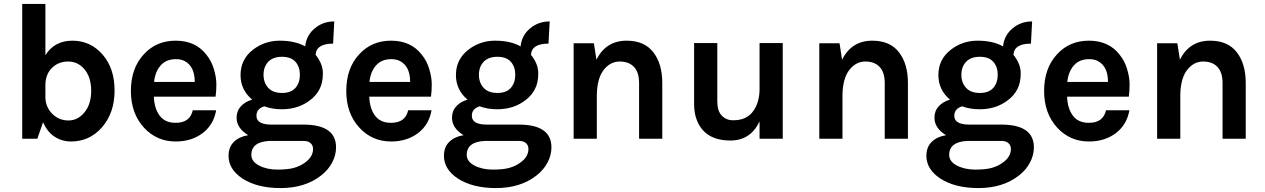

<svg xmlns="http://www.w3.org/2000/svg" viewBox="-20 -706 6438 977"><path d="M93 0V-686H211V-425Q257 -499 348.5 -499Q440 -499 501.5 -429Q563 -359 563 -245Q563 -131 498 -57Q435 14 341 14Q296 14 258.5 -10Q221 -34 199 -84L170 0ZM211 -209Q213 -158 248 -125Q281 -93 328.5 -93Q376 -93 410 -134.5Q444 -176 444 -244Q444 -312 410.5 -352.5Q377 -393 327 -393Q277 -393 244 -360Q211 -327 211 -273Z M646 -243Q646 -360 713 -431Q776 -499 874 -499Q975 -499 1030 -428Q1056 -396 1068.5 -354Q1081 -312 1081 -277Q1081 -242 1077 -214H763Q765 -155 792 -118Q819 -81 874 -81Q947 -81 961 -145H1080Q1067 -72 1013 -30Q956 14 874 14Q778 14 713 -56Q646 -129 646 -243ZM764 -289H971Q971 -368 920 -395Q902 -405 875 -405Q825 -405 797 -372.5Q769 -340 764 -289Z M1143 87Q1143 42 1170.5 15.5Q1198 -11 1243 -18Q1184 -54 1184 -107Q1184 -142 1206 -165.5Q1228 -189 1263 -199Q1204 -249 1204 -324Q1204 -403 1266 -452Q1326 -499 1403.5 -499Q1481 -499 1533 -470Q1539 -527 1582 -562Q1624 -597 1681 -597L1675 -484Q1589 -484 1586 -427Q1623 -381 1623 -333Q1623 -285 1606 -252.5Q1589 -220 1560 -198Q1500 -150 1414 -150Q1365 -150 1325 -165Q1285 -153 1285 -117Q1285 -72 1361 -72H1524Q1690 -72 1690 44Q1690 83 1670.5 120.5Q1651 158 1614 187Q1532 251 1408 251Q1288 251 1213 202Q1143 155 1143 87ZM1259 82Q1259 116 1298.5 136.5Q1338 157 1392 157Q1446 157 1476.5 148Q1507 139 1528 124Q1573 94 1573 52Q1573 34 1560.5 22.5Q1548 11 1524 11H1353Q1259 15 1259 82ZM1345 -391.5Q1321 -366 1321 -325.5Q1321 -285 1345 -259Q1369 -233 1415 -233Q1461 -233 1483.5 -259Q1506 -285 1506 -325.5Q1506 -366 1483.5 -391.5Q1461 -417 1415 -417Q1369 -417 1345 -391.5Z M1742 -243Q1742 -360 1809 -431Q1872 -499 1970 -499Q2071 -499 2126 -428Q2152 -396 2164.5 -354Q2177 -312 2177 -277Q2177 -242 2173 -214H1859Q1861 -155 1888 -118Q1915 -81 1970 -81Q2043 -81 2057 -145H2176Q2163 -72 2109 -30Q2052 14 1970 14Q1874 14 1809 -56Q1742 -129 1742 -243ZM1860 -289H2067Q2067 -368 2016 -395Q1998 -405 1971 -405Q1921 -405 1893 -372.5Q1865 -340 1860 -289Z M2239 87Q2239 42 2266.5 15.5Q2294 -11 2339 -18Q2280 -54 2280 -107Q2280 -142 2302 -165.5Q2324 -189 2359 -199Q2300 -249 2300 -324Q2300 -403 2362 -452Q2422 -499 2499.5 -499Q2577 -499 2629 -470Q2635 -527 2678 -562Q2720 -597 2777 -597L2771 -484Q2685 -484 2682 -427Q2719 -381 2719 -333Q2719 -285 2702 -252.5Q2685 -220 2656 -198Q2596 -150 2510 -150Q2461 -150 2421 -165Q2381 -153 2381 -117Q2381 -72 2457 -72H2620Q2786 -72 2786 44Q2786 83 2766.5 120.5Q2747 158 2710 187Q2628 251 2504 251Q2384 251 2309 202Q2239 155 2239 87ZM2355 82Q2355 116 2394.5 136.5Q2434 157 2488 157Q2542 157 2572.5 148Q2603 139 2624 124Q2669 94 2669 52Q2669 34 2656.5 22.5Q2644 11 2620 11H2449Q2355 15 2355 82ZM2441 -391.5Q2417 -366 2417 -325.5Q2417 -285 2441 -259Q2465 -233 2511 -233Q2557 -233 2579.5 -259Q2602 -285 2602 -325.5Q2602 -366 2579.5 -391.5Q2557 -417 2511 -417Q2465 -417 2441 -391.5Z M2899 0V-486H3002L3015 -402Q3063 -499 3169 -499Q3259 -499 3304.5 -440Q3350 -381 3350 -284V0H3232V-284Q3232 -338 3206 -365.5Q3180 -393 3133 -393Q3086 -393 3052.5 -351Q3019 -309 3017 -225V0Z M3512 -177V-487H3630V-189Q3630 -141 3653 -117.5Q3676 -94 3709.5 -94Q3743 -94 3766 -103.5Q3789 -113 3806 -132Q3843 -175 3845 -247V-487H3963V0H3845V-88Q3799 9 3697 9Q3568 9 3527 -92Q3512 -127 3512 -177Z M4149 0V-486H4252L4265 -402Q4313 -499 4419 -499Q4509 -499 4554.5 -440Q4600 -381 4600 -284V0H4482V-284Q4482 -338 4456 -365.5Q4430 -393 4383 -393Q4336 -393 4302.5 -351Q4269 -309 4267 -225V0Z M4694 87Q4694 42 4721.5 15.5Q4749 -11 4794 -18Q4735 -54 4735 -107Q4735 -142 4757 -165.5Q4779 -189 4814 -199Q4755 -249 4755 -324Q4755 -403 4817 -452Q4877 -499 4954.5 -499Q5032 -499 5084 -470Q5090 -527 5133 -562Q5175 -597 5232 -597L5226 -484Q5140 -484 5137 -427Q5174 -381 5174 -333Q5174 -285 5157 -252.5Q5140 -220 5111 -198Q5051 -150 4965 -150Q4916 -150 4876 -165Q4836 -153 4836 -117Q4836 -72 4912 -72H5075Q5241 -72 5241 44Q5241 83 5221.5 120.5Q5202 158 5165 187Q5083 251 4959 251Q4839 251 4764 202Q4694 155 4694 87ZM4810 82Q4810 116 4849.5 136.5Q4889 157 4943 157Q4997 157 5027.5 148Q5058 139 5079 124Q5124 94 5124 52Q5124 34 5111.5 22.5Q5099 11 5075 11H4904Q4810 15 4810 82ZM4896 -391.5Q4872 -366 4872 -325.5Q4872 -285 4896 -259Q4920 -233 4966 -233Q5012 -233 5034.5 -259Q5057 -285 5057 -325.5Q5057 -366 5034.5 -391.5Q5012 -417 4966 -417Q4920 -417 4896 -391.5Z M5293 -243Q5293 -360 5360 -431Q5423 -499 5521 -499Q5622 -499 5677 -428Q5703 -396 5715.5 -354Q5728 -312 5728 -277Q5728 -242 5724 -214H5410Q5412 -155 5439 -118Q5466 -81 5521 -81Q5594 -81 5608 -145H5727Q5714 -72 5660 -30Q5603 14 5521 14Q5425 14 5360 -56Q5293 -129 5293 -243ZM5411 -289H5618Q5618 -368 5567 -395Q5549 -405 5522 -405Q5472 -405 5444 -372.5Q5416 -340 5411 -289Z M5868 0V-486H5971L5984 -402Q6032 -499 6138 -499Q6228 -499 6273.5 -440Q6319 -381 6319 -284V0H6201V-284Q6201 -338 6175 -365.5Q6149 -393 6102 -393Q6055 -393 6021.5 -351Q5988 -309 5986 -225V0Z"/></svg>

Font: Karmilla
Style: Bold
Weight: 700
Designer: Jonathan Pinhorn
Version: Version 1.000